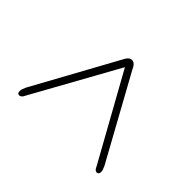

<svg xmlns="http://www.w3.org/2000/svg" viewBox="-106 -700 716 716"><g transform="rotate(-45 252.0 -342.0)"><path d="M407.5 -340V-343.5L70 -156Q60.5 -152 56.2 -147.8Q52 -143.5 52 -139Q52 -134 55.2 -131Q58.5 -128 65.5 -128Q71.5 -128 77.2 -130.2Q83 -132.5 92 -136.5L417 -315.5Q429 -320.5 435.5 -327Q442 -333.5 442 -342Q442 -350.5 435.5 -357Q429 -363.5 417 -369L90 -548.5Q82 -552 76 -554.2Q70 -556.5 64 -556.5Q57 -556.5 53.8 -553.5Q50.5 -550.5 51 -546Q51 -541.5 55 -536.8Q59 -532 67.5 -528.5Z"/></g></svg>

Font: Fraunces ExtraLight
Style: Regular
Weight: 250
Version: Version 1.000;[b76b70a41]